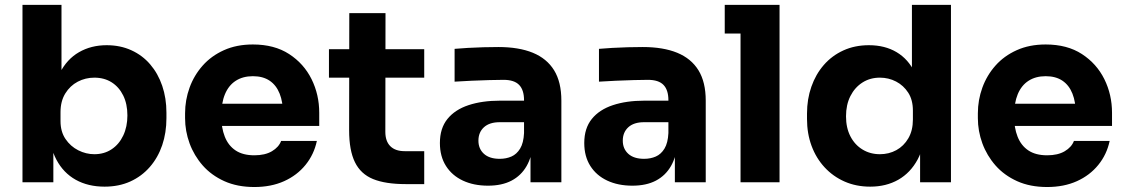

<svg xmlns="http://www.w3.org/2000/svg" viewBox="-20 -750 4629 790"><path d="M410 18Q342.5 18 291.8 -10.2Q241 -38.5 212.1 -92.9Q183.2 -147.2 181 -225.2H199.5V0H72.5V-730H233V-359.2L194.5 -311Q197.8 -393.5 226.5 -450Q255.2 -506.5 305 -535.2Q354.8 -564 418.8 -564Q475 -564 520.5 -543.2Q566 -522.5 598.1 -485Q630.2 -447.5 647.5 -396.9Q664.8 -346.2 664.8 -286.2V-263.8Q664.8 -203.8 647.4 -152.6Q630 -101.5 596.5 -63Q563 -24.5 516 -3.2Q469 18 410 18ZM368.2 -115.5Q408.8 -115.5 439.4 -135.9Q470 -156.2 487.1 -192.4Q504.2 -228.5 504.2 -275Q504.2 -322.2 487 -357.1Q469.8 -392 439.5 -411.2Q409.2 -430.5 368.2 -430.5Q331.5 -430.5 299.9 -413.9Q268.2 -397.2 248.6 -365.4Q229 -333.5 229 -288.5V-251.5Q229 -208.5 249.5 -178.1Q270 -147.8 302 -131.6Q334 -115.5 368.2 -115.5Z M1026.5 19.5Q956.5 19.5 903.2 -4.5Q850 -28.5 814.2 -69.1Q778.5 -109.8 760 -160.2Q741.5 -210.8 741.5 -264V-283.5Q741.5 -338.5 760 -389.4Q778.5 -440.2 813.9 -480.1Q849.2 -520 901.4 -543.5Q953.5 -567 1020.5 -567Q1109 -567 1169.6 -527.6Q1230.2 -488.2 1261.9 -424.4Q1293.5 -360.5 1293.5 -286V-231.8H809V-323.2H1197.2L1144.5 -280.5Q1144.5 -330 1130.6 -364.8Q1116.8 -399.5 1089.4 -418Q1062 -436.5 1020.5 -436.5Q979.2 -436.5 950 -417.6Q920.8 -398.8 905.6 -362.4Q890.5 -326 890.5 -273Q890.5 -224.2 904.9 -187.8Q919.2 -151.2 949.2 -131.1Q979.2 -111 1026.5 -111Q1070.8 -111 1099 -127.8Q1127.2 -144.5 1136.8 -170.2H1283.8Q1272 -114.5 1237.1 -71.5Q1202.2 -28.5 1148.9 -4.5Q1095.5 19.5 1026.5 19.5Z M1648.8 7.5Q1566.2 7.5 1515.2 -13.2Q1464.2 -34 1440.4 -82.6Q1416.5 -131.2 1416.5 -214.2L1417.2 -696H1566.2L1565.5 -207.5Q1565.5 -169 1586 -148.5Q1606.5 -128 1645 -128H1725.5V7.5ZM1333.5 -430.5V-547.5H1725.5V-430.5Z M2162.8 0V-161.5H2136.2V-337.5Q2136.2 -379.8 2116 -400.6Q2095.8 -421.5 2052 -421.5Q2030 -421.5 1994 -420.5Q1958 -419.5 1919.8 -417.8Q1881.5 -416 1850.5 -414V-549Q1874 -551 1904.9 -552.9Q1935.8 -554.8 1968.9 -555.6Q2002 -556.5 2030.5 -556.5Q2114.8 -556.5 2172.4 -532.9Q2230 -509.2 2259.9 -460.8Q2289.8 -412.2 2289.8 -335.8V0ZM1987.8 14Q1929.2 14 1884.6 -6.9Q1840 -27.8 1815 -67.1Q1790 -106.5 1790 -161.5Q1790 -222.2 1821.1 -260.6Q1852.2 -299 1908 -317.4Q1963.8 -335.8 2037.2 -335.8H2153.8V-247.2H2036.2Q1994 -247.2 1971.2 -226.4Q1948.5 -205.5 1948.5 -171.2Q1948.5 -137.8 1971.2 -117.1Q1994 -96.5 2036.2 -96.5Q2062.8 -96.5 2084.4 -106Q2106 -115.5 2120.1 -138.6Q2134.2 -161.8 2136.2 -202.5L2174.2 -163Q2169.2 -106 2146.8 -66.8Q2124.2 -27.5 2084.8 -6.8Q2045.2 14 1987.8 14Z M2756.8 0V-161.5H2730.2V-337.5Q2730.2 -379.8 2710 -400.6Q2689.8 -421.5 2646 -421.5Q2624 -421.5 2588 -420.5Q2552 -419.5 2513.8 -417.8Q2475.5 -416 2444.5 -414V-549Q2468 -551 2498.9 -552.9Q2529.8 -554.8 2562.9 -555.6Q2596 -556.5 2624.5 -556.5Q2708.8 -556.5 2766.4 -532.9Q2824 -509.2 2853.9 -460.8Q2883.8 -412.2 2883.8 -335.8V0ZM2581.8 14Q2523.2 14 2478.6 -6.9Q2434 -27.8 2409 -67.1Q2384 -106.5 2384 -161.5Q2384 -222.2 2415.1 -260.6Q2446.2 -299 2502 -317.4Q2557.8 -335.8 2631.2 -335.8H2747.8V-247.2H2630.2Q2588 -247.2 2565.2 -226.4Q2542.5 -205.5 2542.5 -171.2Q2542.5 -137.8 2565.2 -117.1Q2588 -96.5 2630.2 -96.5Q2656.8 -96.5 2678.4 -106Q2700 -115.5 2714.1 -138.6Q2728.2 -161.8 2730.2 -202.5L2768.2 -163Q2763.2 -106 2740.8 -66.8Q2718.2 -27.5 2678.8 -6.8Q2639.2 14 2581.8 14Z M3027 0V-730H3187.5V0ZM2962 -612V-730H3187.5V-612Z M3560.5 18Q3502.8 18 3455.1 -3Q3407.5 -24 3372.8 -61.6Q3338 -99.2 3319.2 -150Q3300.5 -200.8 3300.5 -260.2V-282.8Q3300.5 -342 3318.4 -393.1Q3336.2 -444.2 3369.6 -482.6Q3403 -521 3450.1 -542.5Q3497.2 -564 3555.2 -564Q3620.8 -564 3668.9 -535.5Q3717 -507 3744.1 -451.5Q3771.2 -396 3773.8 -314.5L3732.2 -353.8V-730H3892.8V0H3765.8V-227.2H3787.8Q3785.2 -149 3755.8 -94Q3726.2 -39 3676.2 -10.5Q3626.2 18 3560.5 18ZM3600.5 -115.5Q3637.5 -115.5 3668.1 -132.2Q3698.8 -149 3717.5 -181.1Q3736.2 -213.2 3736.2 -258V-295Q3736.2 -338.8 3717 -368.6Q3697.8 -398.5 3667 -414.5Q3636.2 -430.5 3600.2 -430.5Q3560 -430.5 3528.5 -410.4Q3497 -390.2 3479 -354.6Q3461 -319 3461 -271.5Q3461 -224 3479.1 -189Q3497.2 -154 3528.9 -134.8Q3560.5 -115.5 3600.5 -115.5Z M4288.5 19.5Q4218.5 19.5 4165.2 -4.5Q4112 -28.5 4076.2 -69.1Q4040.5 -109.8 4022 -160.2Q4003.5 -210.8 4003.5 -264V-283.5Q4003.5 -338.5 4022 -389.4Q4040.5 -440.2 4075.9 -480.1Q4111.2 -520 4163.4 -543.5Q4215.5 -567 4282.5 -567Q4371 -567 4431.6 -527.6Q4492.2 -488.2 4523.9 -424.4Q4555.5 -360.5 4555.5 -286V-231.8H4071V-323.2H4459.2L4406.5 -280.5Q4406.5 -330 4392.6 -364.8Q4378.8 -399.5 4351.4 -418Q4324 -436.5 4282.5 -436.5Q4241.2 -436.5 4212 -417.6Q4182.8 -398.8 4167.6 -362.4Q4152.5 -326 4152.5 -273Q4152.5 -224.2 4166.9 -187.8Q4181.2 -151.2 4211.2 -131.1Q4241.2 -111 4288.5 -111Q4332.8 -111 4361 -127.8Q4389.2 -144.5 4398.8 -170.2H4545.8Q4534 -114.5 4499.1 -71.5Q4464.2 -28.5 4410.9 -4.5Q4357.5 19.5 4288.5 19.5Z"/></svg>

Font: SVN-Sora Variable
Style: Regular
Weight: 400
Designer: Jonathan Barnbrook, Julián Moncada
Foundry: Barnbrook Fonts
Version: Version 2.000 - Viet hoa boi STYLEno.1 Fonts